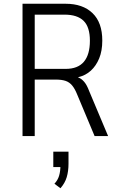

<svg xmlns="http://www.w3.org/2000/svg" viewBox="-20 -725 650 1023"><path d="M100 0V-705H330Q421 -705 473 -655Q525 -605 525 -509Q525 -454 508.5 -414Q492 -374 464 -348.5Q436 -323 398 -314L395 -313L400 -311Q415 -305 429 -288.5Q443 -272 455 -240L556 0H484L391 -222Q379 -252 364.5 -269.5Q350 -287 329.5 -294Q309 -301 277 -301H165V0ZM165 -358H330Q395 -358 427 -396Q459 -434 459 -508Q459 -581 425.5 -614Q392 -647 324 -647H165ZM302 278 270 254Q288 235 295 211Q302 187 302 155L309 165H264V83H345V147Q345 187 335.5 219Q326 251 302 278Z"/></svg>

Font: Nunito Sans 7pt Condensed Light
Style: Regular
Weight: 300
Width: 3
Designer: Vernon Adams
Foundry: Vernon Adams
Version: Version 3.101;gftools[0.9.27]